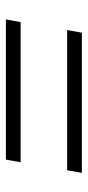

<svg xmlns="http://www.w3.org/2000/svg" viewBox="157 -581 298 652"><g transform="rotate(-90 306.0 -255.0)"><path d="M81 -334H557L566 -384H90ZM45 -126H521L530 -176H54Z"/></g></svg>

Font: Archivo Thin
Style: Italic
Weight: 100
Italic angle: -10°
Designer: Hector Gatti
Foundry: Omnibus-Type
Version: Version 2.001